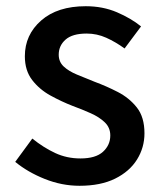

<svg xmlns="http://www.w3.org/2000/svg" viewBox="-20 -584 520 618"><path d="M236 14Q179 14 124 -8Q69 -30 29 -63L84 -138Q120 -109 157.5 -91.5Q195 -74 239 -74Q288 -74 311.5 -95.5Q335 -117 335 -148Q335 -173 317.5 -190Q300 -207 272 -219.5Q244 -232 214 -243Q178 -257 142.5 -276.5Q107 -296 83.5 -326.5Q60 -357 60 -403Q60 -472 112.5 -518Q165 -564 256 -564Q311 -564 356.5 -544.5Q402 -525 434 -499L381 -428Q352 -449 322 -462.5Q292 -476 259 -476Q213 -476 191 -456.5Q169 -437 169 -408Q169 -385 185 -370Q201 -355 227.5 -344Q254 -333 284 -321Q322 -307 359 -288Q396 -269 420.5 -238Q445 -207 445 -155Q445 -109 421 -70.5Q397 -32 350.5 -9Q304 14 236 14Z"/></svg>

Font: Source Han Sans TC Medium
Style: Regular
Weight: 500
Designer: Ryoko NISHIZUKA Ë•øÂ°öÊ∂ºÂ≠ê (kana, bopomofo & ideographs); Paul D. Hunt (Latin, Greek & Cyrillic); Sandoll Communicatio
Foundry: Adobe
Version: Version 2.004;hotconv 1.0.118;makeotfexe 2.5.65603